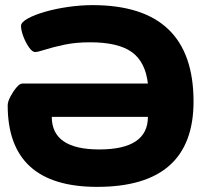

<svg xmlns="http://www.w3.org/2000/svg" viewBox="-20 -728 820 749"><path d="M359 1Q10 1 10 -317Q10 -331 20.5 -351Q31 -371 44 -386.5Q57 -402 67 -402H557Q547 -487 494 -525Q441 -563 331 -563Q275 -563 230.5 -553.5Q186 -544 156.5 -534.5Q127 -525 117 -525Q106 -525 93 -543.5Q80 -562 71 -586Q62 -610 62 -627Q62 -641 88 -655.5Q114 -670 155.5 -682Q197 -694 246 -701Q295 -708 341 -708Q735 -708 735 -332Q735 1 359 1ZM367 -145Q557 -145 557 -272H182Q182 -145 367 -145Z"/></svg>

Font: Asap Expanded ExtraBold
Style: Regular
Weight: 800
Width: 7
Designer: Pablo Cosgaya
Foundry: Omnibus-Type
Version: Version 3.001; ttfautohint (v1.8.4.7-5d5b)